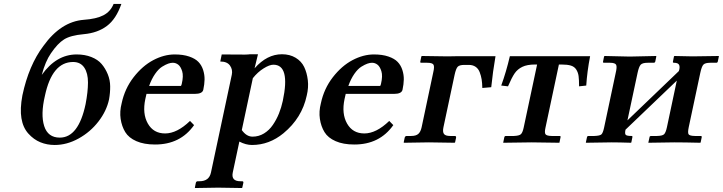

<svg xmlns="http://www.w3.org/2000/svg" viewBox="-20 -718 3641 967"><path d="M92.8 -237.8Q125 -389.2 198.7 -486.8Q286.6 -608.9 401.4 -618.2Q465.3 -622.6 501 -641.1Q536.6 -659.7 552.2 -698.2H591.3Q564.9 -622.1 518.3 -587.2Q471.7 -552.2 401.9 -545.9Q335.4 -540 302.7 -519.5Q270 -499 236.3 -449.2Q208.5 -409.2 190.4 -340.8Q263.7 -443.8 366.2 -443.8Q407.2 -443.8 439.9 -430.9Q472.7 -418 491.7 -395.8Q510.7 -373.5 522.7 -344.2Q534.7 -314.9 534.9 -283Q535.2 -251 529.3 -217.8Q516.6 -158.7 475.8 -106Q435.1 -53.2 376 -20.5Q316.9 12.2 255.4 12.2Q216.8 12.2 183.3 -1.5Q149.9 -15.1 122.8 -45.2Q95.7 -75.2 87.9 -122.6Q80.1 -169.9 92.8 -237.8ZM348.1 -405.8Q242.2 -405.8 206.1 -234.9Q184.1 -141.1 202.6 -83Q221.2 -24.9 281.2 -24.9Q375.5 -24.9 411.1 -193.8Q422.9 -254.9 423.1 -302.2Q423.3 -349.6 404.3 -377.7Q385.3 -405.8 348.1 -405.8Z M731 -285.2H891.1Q893.6 -287.1 895.5 -295.9Q904.8 -335.4 897.5 -359.1Q890.1 -382.8 877.7 -392.3Q865.2 -401.9 850.1 -401.9Q839.8 -401.9 827.1 -397.5Q814.5 -393.1 796.6 -382.1Q778.8 -371.1 761.2 -345.9Q743.7 -320.8 731 -285.2ZM937 -108.9 957.5 -87.9Q888.2 10.3 760.3 9.8Q705.1 9.8 666.7 -7.1Q628.4 -23.9 610.8 -52.7Q593.3 -81.5 587.6 -119.1Q582 -156.7 592.8 -198.2Q608.4 -271.5 652.8 -328.9Q697.3 -386.2 751.7 -415Q806.2 -443.8 859.9 -443.8Q902.3 -443.8 932.9 -433.3Q963.4 -422.9 979.5 -406Q995.6 -389.2 1003.2 -365.2Q1010.7 -341.3 1010.3 -317.4Q1009.8 -293.5 1003.9 -266.1Q999.5 -245.1 960.4 -245.1H717.8Q714.8 -231.4 711.9 -219.2Q696.3 -145.5 724.6 -95.7Q752.9 -45.9 811.5 -45.9Q871.6 -45.9 937 -108.9Z M1253.4 -324.2 1197.8 -63Q1221.2 -29.8 1252 -29.8Q1283.2 -29.8 1309.6 -45.9Q1335.9 -62 1354.2 -88.9Q1372.6 -115.7 1384.8 -146Q1397 -176.3 1404.3 -210Q1442.9 -392.1 1356.9 -392.1Q1337.4 -392.1 1307.6 -373.5Q1277.8 -355 1253.4 -324.2ZM1042.5 150.9 1147.5 -341.8Q1152.8 -367.2 1138.4 -387.7Q1124 -408.2 1089.4 -408.2L1096.7 -443.8Q1121.6 -443.8 1159.2 -443.4Q1196.8 -442.9 1214.1 -443.1Q1231.4 -443.4 1239.3 -444.8H1279.3L1262.2 -374Q1324.7 -444.8 1399.9 -444.8Q1439.5 -444.8 1468.8 -427.2Q1498 -409.7 1512 -380.6Q1525.9 -351.6 1530.3 -314.2Q1534.7 -276.9 1524.9 -236.8Q1501 -124 1407.7 -46.9Q1335.9 12.2 1249 12.2Q1218.3 12.2 1185.5 -4.9L1152.3 150.9Q1143.1 194.8 1190.9 194.8H1199.2Q1207 194.8 1205.6 203.1L1200.2 227.1L1198.7 229Q1118.2 227.1 1079.1 227.1L962.9 229L961.4 227.1L966.3 203.1Q967.8 195.3 976.1 194.8H984.9Q1033.2 194.8 1042.5 150.9Z M1734.4 -285.2H1894.5Q1897 -287.1 1898.9 -295.9Q1908.2 -335.4 1900.9 -359.1Q1893.6 -382.8 1881.1 -392.3Q1868.7 -401.9 1853.5 -401.9Q1843.3 -401.9 1830.6 -397.5Q1817.9 -393.1 1800 -382.1Q1782.2 -371.1 1764.6 -345.9Q1747.1 -320.8 1734.4 -285.2ZM1940.4 -108.9 1960.9 -87.9Q1891.6 10.3 1763.7 9.8Q1708.5 9.8 1670.2 -7.1Q1631.8 -23.9 1614.3 -52.7Q1596.7 -81.5 1591.1 -119.1Q1585.4 -156.7 1596.2 -198.2Q1611.8 -271.5 1656.2 -328.9Q1700.7 -386.2 1755.1 -415Q1809.6 -443.8 1863.3 -443.8Q1905.8 -443.8 1936.3 -433.3Q1966.8 -422.9 1982.9 -406Q1999 -389.2 2006.6 -365.2Q2014.2 -341.3 2013.7 -317.4Q2013.2 -293.5 2007.3 -266.1Q2002.9 -245.1 1963.9 -245.1H1721.2Q1718.3 -231.4 1715.3 -219.2Q1699.7 -145.5 1728 -95.7Q1756.3 -45.9 1814.9 -45.9Q1875 -45.9 1940.4 -108.9Z M2103.5 -77.1 2162.1 -354Q2168.9 -382.3 2163.3 -392.1Q2157.7 -401.9 2131.3 -401.9H2101.6Q2095.7 -401.9 2096.7 -407.2L2102.1 -434.1L2105.5 -436L2234.4 -434.1L2290.5 -435.1H2475.6Q2461.9 -355.5 2454.1 -278.8L2409.2 -274.9Q2408.7 -299.8 2405.8 -318.1Q2402.8 -336.4 2396 -354.2Q2389.2 -372.1 2375.2 -381.6Q2361.3 -391.1 2341.3 -391.1H2318.8Q2293.9 -391.1 2285.2 -381.8Q2276.4 -372.6 2269.5 -340.8L2213.4 -77.1Q2208.5 -54.2 2215.8 -43.7Q2223.1 -33.2 2247.1 -33.2H2270Q2278.8 -33.2 2276.9 -23.9L2272 -1L2269.5 1Q2178.7 -1 2140.1 -1L2014.6 1L2013.2 -1L2018.1 -23.9Q2020 -32.7 2027.8 -33.2H2050.8Q2075.2 -33.2 2086.9 -43.7Q2098.6 -54.2 2103.5 -77.1Z M2807.1 -393.1H2794.9L2727.1 -74.2Q2721.7 -49.8 2727.5 -41.7Q2733.4 -33.7 2758.3 -33.2H2799.3Q2804.2 -33.2 2803.2 -26.9L2797.4 1L2657.7 -1L2514.2 1L2520 -26.9Q2521.5 -32.7 2527.3 -33.2H2568.4Q2594.2 -34.2 2603 -41.7Q2611.8 -49.3 2617.2 -74.2L2685.1 -393.1H2674.8Q2634.8 -393.1 2610.6 -381.3Q2586.4 -369.6 2572 -348.6Q2557.6 -327.6 2538.6 -283.2L2504.4 -287.1Q2529.8 -356.9 2547.9 -435.1H2952.1Q2937 -356.9 2932.6 -287.1L2896.5 -283.2Q2896.5 -316.9 2894 -335Q2891.6 -353 2882.3 -367.7Q2873 -382.3 2855.2 -387.7Q2837.4 -393.1 2807.1 -393.1Z M3151.4 -433.1 3284.2 -436 3285.6 -434.1 3280.3 -408.2Q3278.8 -402.3 3272.9 -401.9H3242.7Q3215.8 -401.9 3206.8 -392.1Q3197.8 -382.3 3190.9 -350.1L3140.1 -111.8L3398.9 -359.9Q3405.3 -377.9 3400.9 -389.9Q3396.5 -401.9 3374 -401.9Q3368.2 -401.9 3369.1 -407.2L3374.5 -434.1L3377 -436Q3431.6 -434.1 3467.8 -434.1L3600.1 -436L3600.6 -434.1L3595.2 -408.2Q3593.8 -402.3 3587.9 -401.9H3558.1Q3531.2 -401.9 3522.5 -392.3Q3513.7 -382.8 3506.8 -350.1L3448.7 -77.1Q3442.9 -49.3 3448.2 -41.5Q3453.6 -33.7 3479.5 -33.2H3509.3Q3515.1 -33.2 3514.2 -26.9L3508.8 -1L3507.3 1Q3426.8 -1 3375.5 -1L3245.1 1L3245.6 -1L3251.5 -27.8Q3252.4 -32.7 3258.3 -33.2H3288.6Q3315.9 -33.7 3324.5 -41.7Q3333 -49.8 3338.9 -77.1L3388.7 -312L3130.4 -64.9Q3126 -45.4 3131.1 -39.3Q3136.2 -33.2 3160.6 -33.2Q3166.5 -33.2 3165 -26.9L3159.7 -1L3158.2 1Q3098.6 -1 3059.6 -1L2931.2 1L2930.7 -1L2936.5 -27.8Q2937.5 -32.7 2942.4 -33.2H2973.6Q3001 -34.2 3008.8 -41Q3016.6 -47.9 3022.5 -75.2L3080.6 -349.1Q3088.4 -380.9 3083.3 -391.4Q3078.1 -401.9 3051.8 -401.9H3022Q3016.1 -401.9 3017.1 -407.2L3022.5 -434.1L3025.9 -436Z"/></svg>

Font: Linux Libertine Slanted
Style: Semibold Slanted
Weight: 600
Designer: Philipp H. Poll
Foundry: Philipp H. Poll
Version: Version 5.1.1